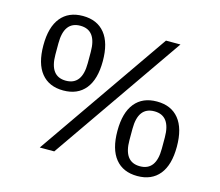

<svg xmlns="http://www.w3.org/2000/svg" viewBox="-102 -842 1131 986"><g transform="rotate(15 463.5 -349.0)"><path d="M183 0 667 -698H744L260 0ZM223 -314Q147 -314 106 -364.5Q65 -415 65 -512Q65 -609 106 -659.5Q147 -710 223 -710Q299 -710 340 -659.5Q381 -609 381 -512Q381 -415 340 -364.5Q299 -314 223 -314ZM223 -366Q309 -366 309 -482V-542Q309 -658 223 -658Q137 -658 137 -542V-482Q137 -366 223 -366ZM704 12Q628 12 587 -38.5Q546 -89 546 -186Q546 -283 587 -333.5Q628 -384 704 -384Q780 -384 821 -333.5Q862 -283 862 -186Q862 -89 821 -38.5Q780 12 704 12ZM704 -40Q790 -40 790 -156V-216Q790 -332 704 -332Q618 -332 618 -216V-156Q618 -40 704 -40Z"/></g></svg>

Font: Aneliza
Style: Regular
Weight: 400
Designer: Mike Abbink, Paul van der Laan, Pieter van Rosmalen
Foundry: Bold Monday
Version: Version 3.001;September 8, 2019;FontCreator 11.5.0.2425 64-b